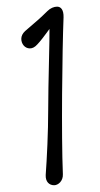

<svg xmlns="http://www.w3.org/2000/svg" viewBox="-20 -882 296 568"><path d="M166 -366.7C161.1 -481.9 164.1 -731.9 168 -831.1C168.5 -852.5 160.6 -862.3 148.9 -862.3C139.6 -862.3 128.9 -857.9 120.1 -849.1C97.2 -826.7 95.2 -825.2 54.2 -790C46.9 -783.2 43 -775.4 43 -767.1C43 -752.4 53.2 -738.8 68.4 -738.8C75.7 -738.8 83 -742.2 90.8 -751C108.4 -769.5 134.3 -808.1 136.7 -811L126.5 -813.5C127 -752.9 122.6 -637.7 122.6 -558.1C122.6 -490.2 118.7 -412.6 115.2 -364.3C114.3 -343.8 126 -334 140.1 -334C151.9 -334 167 -346.2 166 -366.7Z"/></svg>

Font: Pompiere 
Style: Regular
Weight: 400
Designer: Karolina Lach
Foundry: Sorkin Type Co.
Version: Version 1.001